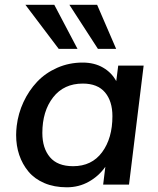

<svg xmlns="http://www.w3.org/2000/svg" viewBox="-20 -777 666 808"><path d="M227.1 -571.3 86.9 -756.8H208.5L306.2 -571.3ZM392.1 -571.3 272 -756.8H388.7L468.8 -571.3ZM261.2 11.2Q208 11.2 166.5 -6.6Q125 -24.4 99.6 -55.2Q74.2 -85.9 61 -124.8Q47.9 -163.6 47.9 -208.5Q47.9 -226.1 50.3 -247.1Q56.6 -299.8 78.9 -347.7Q101.1 -395.5 136 -432.6Q170.9 -469.7 220.7 -491.7Q270.5 -513.7 327.6 -513.7Q377.4 -513.7 413.8 -492.4Q450.2 -471.2 469.2 -435.5L477.5 -501H584.5L522.9 0H414.1L423.3 -75.2Q396 -36.1 354 -12.5Q312 11.2 261.2 11.2ZM453.1 -288.1Q453.1 -351.1 421.9 -388.2Q390.6 -425.3 328.6 -425.3Q248.5 -425.3 203.4 -367.2Q158.2 -309.1 158.2 -217.3Q158.2 -153.3 190.2 -115.5Q222.2 -77.6 287.6 -77.6Q366.2 -77.6 409.7 -136.5Q453.1 -195.3 453.1 -288.1Z"/></svg>

Font: Muli
Style: Semi-BoldItalic
Weight: 600
Italic angle: -7°
Designer: Vernon Adams
Foundry: newtypography
Version: Version 2.0; ttfautohint (v1.00rc1.2-2d82) -l 8 -r 50 -G 200